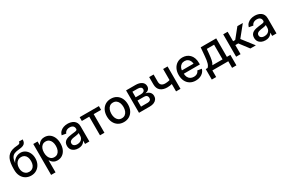

<svg xmlns="http://www.w3.org/2000/svg" viewBox="157 -2250 5914 3976"><g transform="rotate(-30 3114.0 -262.0)"><path d="M294.4 11.7Q222.2 11.7 165 -21.7Q107.9 -55.2 75.2 -118.2Q42.5 -181.2 42.5 -268.6V-286.1Q42.5 -363.8 51.8 -424.3Q61 -484.9 82.3 -529.3Q103.5 -573.7 138.2 -604Q172.9 -634.3 222.9 -651.1Q272.9 -668 341.3 -672.4Q374 -674.3 390.9 -680.7Q407.7 -687 413.8 -698.2Q419.9 -709.5 419.9 -727.5H510.3Q510.3 -682.6 494.4 -652.8Q478.5 -623 442.4 -607.4Q406.2 -591.8 345.2 -586.9Q273.9 -582 229.5 -563.5Q185.1 -544.9 161.9 -502.7Q138.7 -460.4 130.4 -383.8H132.3Q147.5 -418.9 176.5 -447.8Q205.6 -476.6 244.6 -494.1Q283.7 -511.7 329.6 -511.7Q391.1 -511.7 439.2 -478.8Q487.3 -445.8 515.1 -388.7Q543 -331.5 543 -258.3Q543 -180.7 511.2 -119.6Q479.5 -58.6 423.3 -23.4Q367.2 11.7 294.4 11.7ZM295.4 -77.1Q339.8 -77.1 371.6 -98.4Q403.3 -119.6 420.4 -159.2Q437.5 -198.7 437.5 -253.4Q437.5 -308.1 420.9 -347.2Q404.3 -386.2 373.3 -407.2Q342.3 -428.2 297.9 -428.2Q253.4 -428.2 219.5 -406Q185.5 -383.8 166.7 -344Q147.9 -304.2 147.9 -251Q147.9 -199.2 165.8 -160.2Q183.6 -121.1 216.8 -99.1Q250 -77.1 295.4 -77.1Z M652.8 204.1V-535.6H756.3V-451.7H762.7Q774.4 -472.7 794.2 -493.9Q814 -515.1 845 -529.5Q876 -543.9 920.9 -543.9Q987.3 -543.9 1038.1 -510.5Q1088.9 -477.1 1118.2 -414.8Q1147.5 -352.5 1147.5 -267.1Q1147.5 -181.6 1118.7 -119.4Q1089.8 -57.1 1038.8 -23.2Q987.8 10.7 920.9 10.7Q877 10.7 846.2 -3.9Q815.4 -18.6 795.4 -40Q775.4 -61.5 763.2 -83H758.8V204.1ZM897.9 -80.1Q943.4 -80.1 974.9 -103.8Q1006.3 -127.4 1022.9 -169.9Q1039.6 -212.4 1039.6 -267.6Q1039.6 -322.8 1022.9 -364.5Q1006.3 -406.2 974.9 -429.7Q943.4 -453.1 897.9 -453.1Q852.5 -453.1 820.8 -429.9Q789.1 -406.7 772.2 -365.2Q755.4 -323.7 755.4 -267.6Q755.4 -211.9 772.2 -169.7Q789.1 -127.4 821 -103.8Q853 -80.1 897.9 -80.1Z M1419.4 10.7Q1367.7 10.7 1326.4 -7.8Q1285.2 -26.4 1261 -62.7Q1236.8 -99.1 1236.8 -151.9Q1236.8 -197.8 1254.4 -227.1Q1272 -256.3 1301.8 -273.4Q1331.5 -290.5 1368.7 -299.3Q1405.8 -308.1 1444.8 -312.5Q1493.2 -318.4 1522.7 -322Q1552.2 -325.7 1565.9 -334.2Q1579.6 -342.8 1579.6 -361.3V-364.7Q1579.6 -393.6 1567.6 -414.1Q1555.7 -434.6 1532.5 -445.8Q1509.3 -457 1475.1 -457Q1440.4 -457 1415 -446.3Q1389.6 -435.5 1374 -418Q1358.4 -400.4 1352.5 -379.9L1251.5 -397.5Q1264.6 -446.3 1296.9 -478.8Q1329.1 -511.2 1375 -527.6Q1420.9 -543.9 1474.6 -543.9Q1512.2 -543.9 1549.8 -534.4Q1587.4 -524.9 1617.9 -503.9Q1648.4 -482.9 1666.7 -447.5Q1685.1 -412.1 1685.1 -359.4V0H1582V-74.2H1577.6Q1567.4 -53.2 1547.1 -33.7Q1526.9 -14.2 1495.4 -1.7Q1463.9 10.7 1419.4 10.7ZM1442.4 -74.2Q1486.8 -74.2 1517.6 -91.3Q1548.3 -108.4 1564.2 -136Q1580.1 -163.6 1580.1 -195.3V-262.2Q1574.2 -256.8 1559.3 -252.7Q1544.4 -248.5 1524.9 -244.9Q1505.4 -241.2 1485.6 -238.5Q1465.8 -235.8 1450.7 -233.9Q1421.4 -230 1396.2 -220.7Q1371.1 -211.4 1356.2 -194.8Q1341.3 -178.2 1341.3 -150.4Q1341.3 -126 1354.2 -108.9Q1367.2 -91.8 1389.9 -83Q1412.6 -74.2 1442.4 -74.2Z M1939.5 0V-445.3H1762.2V-535.6H2222.2V-445.3H2045.4V0Z M2509.8 11.7Q2434.1 11.7 2377.2 -23.2Q2320.3 -58.1 2289.1 -120.6Q2257.8 -183.1 2257.8 -265.6Q2257.8 -349.1 2289.1 -411.9Q2320.3 -474.6 2377.2 -509.5Q2434.1 -544.4 2509.8 -544.4Q2585.9 -544.4 2642.6 -509.5Q2699.2 -474.6 2730.7 -411.9Q2762.2 -349.1 2762.2 -265.6Q2762.2 -183.1 2730.7 -120.6Q2699.2 -58.1 2642.6 -23.2Q2585.9 11.7 2509.8 11.7ZM2509.8 -78.6Q2557.6 -78.6 2589.8 -103.5Q2622.1 -128.4 2638.4 -170.7Q2654.8 -212.9 2654.8 -265.6Q2654.8 -318.8 2638.4 -361.6Q2622.1 -404.3 2589.8 -429.2Q2557.6 -454.1 2509.8 -454.1Q2461.9 -454.1 2429.9 -429.2Q2397.9 -404.3 2381.6 -361.8Q2365.2 -319.3 2365.2 -265.6Q2365.2 -212.9 2381.6 -170.7Q2397.9 -128.4 2429.9 -103.5Q2461.9 -78.6 2509.8 -78.6Z M2872.1 0V-535.6H3095.7Q3188 -535.6 3242.2 -497.8Q3296.4 -460 3296.4 -392.6Q3296.4 -346.7 3268.1 -318.6Q3239.7 -290.5 3189.5 -281.2Q3225.6 -276.9 3254.9 -260Q3284.2 -243.2 3301.8 -214.8Q3319.3 -186.5 3319.3 -147Q3319.3 -103 3296.9 -70.1Q3274.4 -37.1 3232.4 -18.6Q3190.4 0 3130.9 0ZM2972.2 -89.8H3129.9Q3169.4 -89.8 3191.4 -107.9Q3213.4 -126 3213.4 -157.2Q3213.4 -194.3 3191.4 -214.8Q3169.4 -235.4 3129.9 -235.4H2972.2ZM2972.2 -312.5H3098.1Q3143.1 -312.5 3168 -330.8Q3192.9 -349.1 3192.9 -381.3Q3192.9 -412.1 3167.2 -429.2Q3141.6 -446.3 3095.7 -446.3H2972.2Z M3645 -161.6Q3542 -161.6 3483.2 -211.9Q3424.3 -262.2 3424.3 -363.3V-535.6H3530.3V-363.8Q3530.3 -306.2 3561.8 -280.3Q3593.3 -254.4 3645 -254.4Q3692.4 -254.4 3733.4 -263.7Q3774.4 -272.9 3817.4 -287.6V-195.3Q3792.5 -185.5 3765.1 -178Q3737.8 -170.4 3707.8 -166Q3677.7 -161.6 3645 -161.6ZM3758.3 0V-535.6H3864.3V0Z M4229.5 11.7Q4150.4 11.7 4093 -23.2Q4035.6 -58.1 4004.9 -120.4Q3974.1 -182.6 3974.1 -265.1Q3974.1 -347.2 4004.9 -410.2Q4035.6 -473.1 4091.6 -508.8Q4147.5 -544.4 4221.2 -544.4Q4271 -544.4 4314.7 -527.6Q4358.4 -510.7 4392.1 -477.1Q4425.8 -443.4 4445.1 -392.1Q4464.4 -340.8 4464.4 -271.5V-236.8H4029.3V-316.4H4409.2L4360.8 -290.5Q4360.8 -340.3 4344.7 -377.4Q4328.6 -414.6 4297.6 -435.5Q4266.6 -456.5 4222.2 -456.5Q4177.2 -456.5 4145.5 -435.3Q4113.8 -414.1 4096.7 -378.4Q4079.6 -342.8 4079.6 -298.3V-247.6Q4079.6 -193.8 4098.1 -155.3Q4116.7 -116.7 4150.6 -96.7Q4184.6 -76.7 4230.5 -76.7Q4261.7 -76.7 4286.9 -85.7Q4312 -94.7 4329.6 -112.5Q4347.2 -130.4 4356 -155.8L4456.1 -139.6Q4444.3 -94.7 4412.8 -60.8Q4381.3 -26.9 4334.7 -7.6Q4288.1 11.7 4229.5 11.7Z M4521.5 157.7V-92.8H4565.4Q4582.5 -108.4 4594.5 -129.2Q4606.4 -149.9 4614.7 -178.7Q4623 -207.5 4628.9 -246.1Q4634.8 -284.7 4639.2 -335.4L4656.2 -535.6H5027.3V-92.8H5110.4V157.7H5006.8V0H4626.5V157.7ZM4680.2 -92.8H4923.8V-443.8H4749.5L4739.7 -335.4Q4732.4 -251.5 4719.7 -190.7Q4707 -129.9 4680.2 -92.8Z M5194.8 0V-535.6H5300.8V-309.1H5351.6L5533.7 -535.6H5663.6L5453.1 -274.9L5666.5 0H5535.6L5370.6 -216.8H5300.8V0Z M5894 10.7Q5842.3 10.7 5801 -7.8Q5759.8 -26.4 5735.6 -62.7Q5711.4 -99.1 5711.4 -151.9Q5711.4 -197.8 5729 -227.1Q5746.6 -256.3 5776.4 -273.4Q5806.2 -290.5 5843.3 -299.3Q5880.4 -308.1 5919.4 -312.5Q5967.8 -318.4 5997.3 -322Q6026.9 -325.7 6040.5 -334.2Q6054.2 -342.8 6054.2 -361.3V-364.7Q6054.2 -393.6 6042.2 -414.1Q6030.3 -434.6 6007.1 -445.8Q5983.9 -457 5949.7 -457Q5915 -457 5889.6 -446.3Q5864.3 -435.5 5848.6 -418Q5833 -400.4 5827.1 -379.9L5726.1 -397.5Q5739.3 -446.3 5771.5 -478.8Q5803.7 -511.2 5849.6 -527.6Q5895.5 -543.9 5949.2 -543.9Q5986.8 -543.9 6024.4 -534.4Q6062 -524.9 6092.5 -503.9Q6123 -482.9 6141.4 -447.5Q6159.7 -412.1 6159.7 -359.4V0H6056.6V-74.2H6052.2Q6042 -53.2 6021.7 -33.7Q6001.5 -14.2 5970 -1.7Q5938.5 10.7 5894 10.7ZM5917 -74.2Q5961.4 -74.2 5992.2 -91.3Q6022.9 -108.4 6038.8 -136Q6054.7 -163.6 6054.7 -195.3V-262.2Q6048.8 -256.8 6033.9 -252.7Q6019 -248.5 5999.5 -244.9Q5980 -241.2 5960.2 -238.5Q5940.4 -235.8 5925.3 -233.9Q5896 -230 5870.8 -220.7Q5845.7 -211.4 5830.8 -194.8Q5815.9 -178.2 5815.9 -150.4Q5815.9 -126 5828.9 -108.9Q5841.8 -91.8 5864.5 -83Q5887.2 -74.2 5917 -74.2Z"/></g></svg>

Font: Inter 20pt Medium
Style: Regular
Weight: 500
Version: Version 4.001;git-66647c0bb